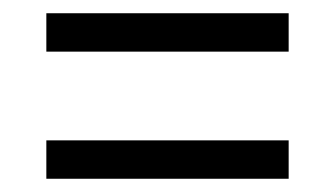

<svg xmlns="http://www.w3.org/2000/svg" viewBox="-20 -502 505 290"><path d="M50 -424H416V-482H50ZM50 -232H416V-290H50Z"/></svg>

Font: Noto Serif Lao Condensed
Style: Regular
Weight: 400
Width: 3
Designer: Monotype Design Team
Foundry: Monotype Imaging Inc.
Version: Version 2.003